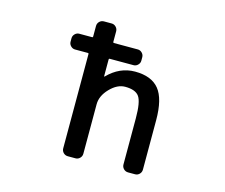

<svg xmlns="http://www.w3.org/2000/svg" viewBox="-105 -914 1210 1034"><g transform="rotate(15 500.0 -397.0)"><path d="M761.7 -332V-56.6Q761.7 -42 751.5 -31.7Q741.2 -21.5 727.5 -21.5H688.5Q673.8 -21.5 663.6 -31.7Q653.3 -42 653.3 -56.6V-313.5Q653.3 -404.3 632.8 -433.6Q612.3 -462.9 554.7 -462.9Q510.7 -462.9 470.2 -420.9Q429.7 -378.9 429.7 -332V-56.6Q429.7 -42 419.4 -31.7Q409.2 -21.5 395.5 -21.5H352.5Q337.9 -21.5 327.6 -31.7Q317.4 -42 317.4 -56.6V-582Q317.4 -586.9 313.5 -586.9H241.2Q227.5 -586.9 217.3 -597.2Q207 -607.4 207 -621.1V-640.6Q207 -654.3 217.3 -664.6Q227.5 -674.8 241.2 -674.8H313.5Q317.4 -674.8 317.4 -679.7V-738.3Q317.4 -752.9 327.6 -763.2Q337.9 -773.4 352.5 -773.4H395.5Q409.2 -773.4 419.4 -763.2Q429.7 -752.9 429.7 -738.3V-679.7Q429.7 -674.8 434.6 -674.8H567.4Q581.1 -674.8 591.3 -664.6Q601.6 -654.3 601.6 -640.6V-621.1Q601.6 -607.4 591.3 -597.2Q581.1 -586.9 567.4 -586.9H434.6Q429.7 -586.9 429.7 -582V-488.3Q429.7 -487.3 430.7 -486.8Q431.6 -486.3 432.6 -487.3Q499 -555.7 585 -555.7Q676.8 -555.7 719.2 -503.4Q761.7 -451.2 761.7 -332Z"/></g></svg>

Font: Gen Jyuu Gothic L Monospace Medium
Style: Regular
Weight: 500
Designer: [Source Han Sans]
Ryoko NISHIZUKA  (kana & ideographs); Paul D. Hunt (Latin, Greek & Cyrillic); Wenlong ZHANG  (bopomofo
Version: Version 1.002.20150607